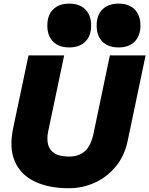

<svg xmlns="http://www.w3.org/2000/svg" viewBox="-20 -1002 806 1036"><path d="M351.1 13.7Q243.2 13.7 167.5 -22.5Q91.8 -58.6 60.1 -131.1Q28.3 -203.6 51.3 -312L133.8 -703.1H326.2L240.2 -293.9Q231.9 -254.9 239 -223.9Q246.1 -192.9 273.4 -175Q300.8 -157.2 353.5 -157.2Q406.2 -157.2 438.5 -186.5Q470.7 -215.8 484.4 -280.3L572.8 -703.1H765.6L669.4 -244.1Q652.3 -161.1 604.7 -103.5Q557.1 -45.9 491 -16.1Q424.8 13.7 351.1 13.7ZM353.5 -746.1Q297.9 -746.1 266.6 -777.3Q235.4 -808.6 235.4 -864.3Q235.4 -919.9 266.6 -951.2Q297.9 -982.4 353.5 -982.4Q409.2 -982.4 440.4 -951.2Q471.7 -919.9 471.7 -864.3Q471.7 -808.6 440.4 -777.3Q409.2 -746.1 353.5 -746.1ZM619.6 -746.1Q564 -746.1 532.7 -777.3Q501.5 -808.6 501.5 -864.3Q501.5 -919.9 532.7 -951.2Q564 -982.4 619.6 -982.4Q675.3 -982.4 706.5 -951.2Q737.8 -919.9 737.8 -864.3Q737.8 -808.6 706.5 -777.3Q675.3 -746.1 619.6 -746.1Z"/></svg>

Font: Schibsted Grotesk Black
Style: Italic
Weight: 900
Italic angle: -12°
Designer: Bakken & Baeck AS, Henrik Kongsvoll
Foundry: Schibsted ASA
Version: Version 1.100;gftools[0.9.25]